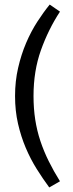

<svg xmlns="http://www.w3.org/2000/svg" viewBox="-20 -690 320 842"><path d="M196 132Q168 94 141 51Q114 8 93 -41.5Q72 -91 59 -147.5Q46 -204 46 -269Q46 -334 59.5 -392.5Q73 -451 94.5 -501.5Q116 -552 143.5 -594.5Q171 -637 198 -670L243 -639Q192 -561 159.5 -470Q127 -379 127 -269Q127 -214 134.5 -165.5Q142 -117 157 -72Q172 -27 193.5 16.5Q215 60 243 105Z"/></svg>

Font: Mukta Mahee
Style: Regular
Weight: 400
Designer: Shuchita Grover, Noopur Datye, Girish Dalvi, Yashodeep Gholap
Foundry: Ek Type
Version: Version 2.538;PS 1.000;hotconv 16.6.51;makeotf.lib2.5.65220;